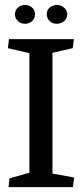

<svg xmlns="http://www.w3.org/2000/svg" viewBox="-20 -768 333 788"><path d="M212.9 -747.6Q230 -747.6 242.9 -736.8Q255.9 -726.1 255.9 -709.5Q255.9 -692.4 242.9 -681.4Q230 -670.4 212.9 -670.4Q196.3 -670.4 184.1 -681.4Q171.9 -692.4 171.9 -709.5Q171.9 -726.6 184.3 -737.1Q196.8 -747.6 212.9 -747.6ZM82.5 -747.6Q99.6 -747.6 111.8 -736.8Q124 -726.1 124 -709.5Q124 -692.4 111.6 -681.4Q99.1 -670.4 82.5 -670.4Q65.9 -670.4 53.7 -681.4Q41.5 -692.4 41.5 -709.5Q41.5 -726.6 54 -737.1Q66.4 -747.6 82.5 -747.6ZM279.3 0H15.1L19 -36.1L100.6 -59.1V-549.8L12.2 -570.3L17.1 -607.4H283.2L278.3 -570.3L195.3 -551.3V-55.7L284.2 -39.6Z"/></svg>

Font: Neuton
Style: Regular
Weight: 400
Designer: Brian M Zick
Version: Version 1.3